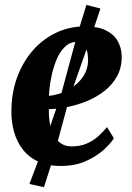

<svg xmlns="http://www.w3.org/2000/svg" viewBox="-20 -680 548 800"><path d="M454.5 -104Q441.5 -82.5 411.8 -55.5Q382 -28.5 337.2 -8.5Q292.5 11.5 233.5 11.5Q177 11.5 137.5 -7.5Q98 -26.5 73.8 -58.8Q49.5 -91 38.5 -131Q27.5 -171 27.5 -212Q27 -289 50.2 -354.2Q73.5 -419.5 115 -467.8Q156.5 -516 212.5 -543Q268.5 -570 333.5 -570Q386.5 -570 420 -554Q453.5 -538 469.8 -510Q486 -482 487 -447.5Q488 -399.5 468.2 -363.2Q448.5 -327 415.2 -301Q382 -275 341.5 -258.5Q301 -242 259.8 -234Q218.5 -226 183.5 -225Q183 -189 188.8 -160.2Q194.5 -131.5 206.8 -111.5Q219 -91.5 236.8 -80.8Q254.5 -70 278.5 -70Q314.5 -70 342.2 -82.2Q370 -94.5 390.5 -113.2Q411 -132 426 -150.5ZM301 -505.5Q271 -505.5 249.5 -484Q228 -462.5 214.2 -428.2Q200.5 -394 193 -355Q185.5 -316 184 -281Q203 -282 225.5 -289Q248 -296 269.8 -308.8Q291.5 -321.5 309.5 -340Q327.5 -358.5 337.8 -382.5Q348 -406.5 347 -436Q345.5 -470.5 334 -488Q322.5 -505.5 301 -505.5ZM163 100 102.5 86.5 145.5 -26.5 234 -284.5 302.5 -538 340 -659.5 398.5 -644.5 360 -529.5 270 -274 200 -15Z"/></svg>

Font: Merriweather 20pt ExtraBold
Style: Italic
Weight: 800
Italic angle: -7.8°
Version: Version 2.101